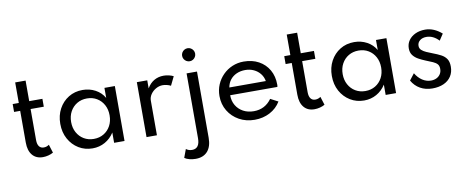

<svg xmlns="http://www.w3.org/2000/svg" viewBox="-80 -1113 4295 1762"><g transform="rotate(-10 2068.0 -231.5)"><path d="M244.5 16Q181.5 16 146.5 -25.8Q111.5 -67.5 111.5 -143V-438.5H54.5V-512H111.5V-703.5H208.5V-512H331.5V-438.5H208.5V-149Q208.5 -111 223.5 -90.5Q238.5 -70 266.5 -70Q294.5 -70 316.5 -86.5L341 -9Q321.5 2.5 295.8 9.2Q270 16 244.5 16Z M707.5 16Q636 16 578.2 -19.2Q520.5 -54.5 486.8 -116Q453 -177.5 453 -256.5Q453 -334.5 486 -395.8Q519 -457 576.5 -492.5Q634 -528 707.5 -528Q772.5 -528 826.2 -499Q880 -470 909.5 -418.5V-512H1006.5V0H909.5V-96Q876 -43 823.5 -13.5Q771 16 707.5 16ZM733.5 -67.5Q786 -67.5 826.2 -91.8Q866.5 -116 889.5 -158.5Q912.5 -201 912.5 -256Q912.5 -311 889.5 -353.5Q866.5 -396 826.2 -420.2Q786 -444.5 733.5 -444.5Q681.5 -444.5 641 -420.2Q600.5 -396 577.2 -353.5Q554 -311 554 -256Q554 -201.5 577.2 -158.8Q600.5 -116 641 -91.8Q681.5 -67.5 733.5 -67.5Z M1211.5 0V-512H1308.5V-437Q1334 -481.5 1373.5 -504.8Q1413 -528 1463 -528Q1487 -528 1511.8 -522.2Q1536.5 -516.5 1554.5 -507L1514.5 -425Q1499 -433.5 1478.5 -438.5Q1458 -443.5 1440 -443.5Q1406.5 -443.5 1376.2 -426.2Q1346 -409 1327.2 -381.5Q1308.5 -354 1308.5 -322.5V0Z M1622 275Q1593.5 275 1565.2 268Q1537 261 1519 248L1548 170Q1571 188.5 1603.5 188.5Q1675 188.5 1675 92V-512H1772V105Q1772 186.5 1733 230.8Q1694 275 1622 275ZM1723.5 -616.5Q1707 -616.5 1693 -624.8Q1679 -633 1670.8 -646.8Q1662.5 -660.5 1662.5 -677.5Q1662.5 -694 1670.8 -707.8Q1679 -721.5 1693 -729.8Q1707 -738 1723.5 -738Q1740 -738 1753.8 -729.8Q1767.5 -721.5 1775.8 -707.8Q1784 -694 1784 -677.5Q1784 -661 1775.8 -647Q1767.5 -633 1753.8 -624.8Q1740 -616.5 1723.5 -616.5Z M2218.5 16Q2138 16 2074 -19.5Q2010 -55 1973 -116.2Q1936 -177.5 1936 -254.5Q1936 -311.5 1957 -361Q1978 -410.5 2015.5 -448.2Q2053 -486 2102.5 -507Q2152 -528 2208.5 -528Q2288.5 -528 2348.8 -495Q2409 -462 2442.8 -403Q2476.5 -344 2476.5 -266Q2476.5 -259.5 2476 -255.5Q2475.5 -251.5 2474 -245H2034Q2034 -191.5 2058.2 -150.5Q2082.5 -109.5 2125.2 -86.2Q2168 -63 2223.5 -63Q2276 -63 2317.5 -84.5Q2359 -106 2389.5 -148.5L2460.5 -111.5Q2424 -51 2360.2 -17.5Q2296.5 16 2218.5 16ZM2039 -316.5H2379Q2372 -356 2348.2 -385.8Q2324.5 -415.5 2288.8 -432.2Q2253 -449 2210 -449Q2165 -449 2128.8 -432.8Q2092.5 -416.5 2069.2 -386.8Q2046 -357 2039 -316.5Z M2775 16Q2712 16 2677 -25.8Q2642 -67.5 2642 -143V-438.5H2585V-512H2642V-703.5H2739V-512H2862V-438.5H2739V-149Q2739 -111 2754 -90.5Q2769 -70 2797 -70Q2825 -70 2847 -86.5L2871.5 -9Q2852 2.5 2826.2 9.2Q2800.5 16 2775 16Z M3238 16Q3166.5 16 3108.8 -19.2Q3051 -54.5 3017.2 -116Q2983.5 -177.5 2983.5 -256.5Q2983.5 -334.5 3016.5 -395.8Q3049.5 -457 3107 -492.5Q3164.5 -528 3238 -528Q3303 -528 3356.8 -499Q3410.5 -470 3440 -418.5V-512H3537V0H3440V-96Q3406.5 -43 3354 -13.5Q3301.5 16 3238 16ZM3264 -67.5Q3316.5 -67.5 3356.8 -91.8Q3397 -116 3420 -158.5Q3443 -201 3443 -256Q3443 -311 3420 -353.5Q3397 -396 3356.8 -420.2Q3316.5 -444.5 3264 -444.5Q3212 -444.5 3171.5 -420.2Q3131 -396 3107.8 -353.5Q3084.5 -311 3084.5 -256Q3084.5 -201.5 3107.8 -158.8Q3131 -116 3171.5 -91.8Q3212 -67.5 3264 -67.5Z M3874.5 16Q3810.5 16 3761.2 -11.8Q3712 -39.5 3683 -91L3729.5 -151Q3756 -106.5 3793.5 -82Q3831 -57.5 3874 -57.5Q3902 -57.5 3924.8 -68.5Q3947.5 -79.5 3961 -100.2Q3974.5 -121 3974.5 -149.5Q3974.5 -177 3960.8 -192.8Q3947 -208.5 3920.2 -220.5Q3893.5 -232.5 3853.5 -248Q3821.5 -261 3791.5 -277.5Q3761.5 -294 3742.2 -319.2Q3723 -344.5 3723 -383.5Q3723 -425.5 3745.8 -458Q3768.5 -490.5 3808.5 -509Q3848.5 -527.5 3899.5 -527.5Q3941 -527.5 3980 -511Q4019 -494.5 4054 -463.5L4015 -404.5Q3963 -459.5 3900 -459.5Q3862 -459.5 3838.5 -440.2Q3815 -421 3815 -390.5Q3815 -367 3832 -351.2Q3849 -335.5 3875.5 -324Q3902 -312.5 3930.5 -301.5Q3973.5 -285.5 4005.8 -268.5Q4038 -251.5 4056 -224.8Q4074 -198 4074 -153Q4074 -100.5 4049.2 -62.5Q4024.5 -24.5 3979.5 -4.2Q3934.5 16 3874.5 16Z"/></g></svg>

Font: Spartan Thin Medium
Style: Regular
Weight: 500
Version: Version 1.004